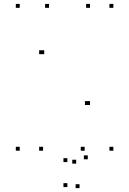

<svg xmlns="http://www.w3.org/2000/svg" viewBox="-20 -760 660 981"><path d="M559.2 10V-10H539.2V10ZM559.2 -720V-740H539.2V-720ZM440 -720V-740H420V-720ZM440 -223.5V-243.5H420V-223.5ZM434 -223.5V-243.5H414V-223.5ZM230.4 -720V-740H210.4V-720ZM80.8 -720V-740H60.8V-720ZM80.8 10V-10H60.8V10ZM200 10V-10H180V10ZM200 -483.2V-503.2H180V-483.2ZM206 -483.2V-503.2H186V-483.2ZM428.5 53.9V33.9H408.5V53.9ZM412.6 10V-10H392.6V10ZM369.2 76.1V56.1H349.2V76.1ZM324.2 68.1V48.1H304.2V68.1ZM324.2 195.8V175.8H304.2V195.8ZM386.4 201.2V181.2H366.4V201.2ZM559.2 10V-10H539.2V10Z"/></svg>

Font: Monaspace Neon Dots Var
Style: Regular
Weight: 400
Designer: Riley Cran and the Lettermatic Team
Version: Version 1.100 (Monaspace Neon Dots)